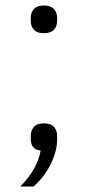

<svg xmlns="http://www.w3.org/2000/svg" viewBox="-20 -541 320 699"><path d="M140 -92Q165 -92 176.5 -79Q188 -66 188 -46V-33Q188 9 164.5 56.5Q141 104 102 138H54Q87 104 104.5 72Q122 40 128 7Q108 5 100 -6.5Q92 -18 92 -34V-46Q92 -66 103.5 -79Q115 -92 140 -92ZM140 -420Q115 -420 103.5 -432.5Q92 -445 92 -465V-476Q92 -496 103.5 -508.5Q115 -521 140 -521Q164 -521 176 -508.5Q188 -496 188 -476V-465Q188 -445 176 -432.5Q164 -420 140 -420Z"/></svg>

Font: IBM Plex Sans KR Light
Style: Regular
Weight: 300
Designer: Mike Abbink; Paul van der Laan; Pieter van Rosmalen; Wujin Sim; Chorong Kim; Dohee Lee;
Foundry: Sandoll Inc.
Version: Version 1.001